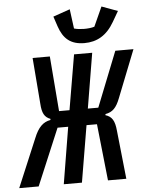

<svg xmlns="http://www.w3.org/2000/svg" viewBox="-97 -994 807 1043"><g transform="rotate(-5 307.0 -472.0)"><path d="M-35 0H71L201 -309H259L208 0H307L359 -309H416L449 0H549L521 -264C516 -320 501 -343 466 -354L467 -360C506 -367 527 -388 547 -440L649 -698H550L431 -398H374L424 -698H325L274 -398H217L193 -698H99L119 -447C122 -395 135 -372 167 -360L166 -354C126 -347 99 -321 76 -264ZM387 -754C455 -754 509 -784 550 -855L583 -912L496 -944L448 -838C433 -833 411 -831 392 -831C377 -831 352 -833 337 -838L323 -944L231 -912L249 -858C272 -789 312 -754 387 -754Z"/></g></svg>

Font: IBM Mono Medium
Style: Italic
Weight: 500
Italic angle: -9°
Monospace: yes
Designer: Mike Abbink, Paul van der Laan, Pieter van Rosmalen
Foundry: Bold Monday
Version: Version 2.3